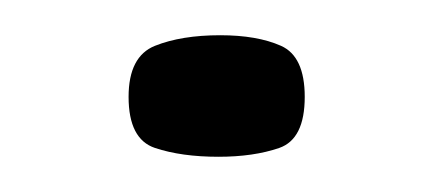

<svg xmlns="http://www.w3.org/2000/svg" viewBox="-20 -281 245 109"><path d="M53 -226Q53 -249 68 -255Q83 -261 105 -261Q126 -261 139.5 -255Q153 -249 153 -226Q153 -202 138.5 -197Q124 -192 104 -192Q83 -192 68 -197Q53 -202 53 -226Z"/></svg>

Font: Genos Medium
Style: Regular
Weight: 500
Designer: Robert E. Leuschke
Foundry: Robert E. Leuschke
Version: Version 1.010; ttfautohint (v1.8.3)